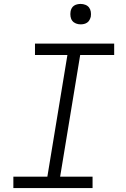

<svg xmlns="http://www.w3.org/2000/svg" viewBox="-20 -957 640 977"><path d="M48 0V-58H221L323 -677H158V-735H561V-677H388L286 -58H451V0ZM390 -833Q378 -833 366.5 -837.5Q355 -842 348 -851Q341 -860 339 -872.5Q337 -885 339 -898Q340 -906 344.5 -914.5Q349 -923 356.5 -928Q364 -933 373 -935Q382 -937 390 -937Q403 -937 414.5 -932.5Q426 -928 433 -919Q440 -910 442 -897.5Q444 -885 442 -872Q440 -864 435.5 -855.5Q431 -847 423.5 -842Q416 -837 407.5 -835Q399 -833 390 -833Z"/></svg>

Font: Iosevka Curly Slab LtExObl
Style: Regular
Weight: 300
Width: 7
Italic angle: -9°
Monospace: yes
Designer: Belleve Invis
Foundry: Belleve Invis
Version: Version 11.1.0; ttfautohint (v1.8.3)